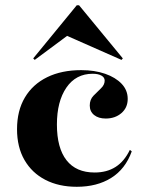

<svg xmlns="http://www.w3.org/2000/svg" viewBox="-20 -695 542 726"><path d="M270.2 11.3Q202.4 11.3 151.6 -14.9Q100.8 -41.1 72.6 -89.9Q44.4 -138.7 44.4 -206.5Q44.4 -276.6 74.2 -326.6Q104 -376.6 158.5 -403.2Q212.9 -429.8 287.1 -429.8Q337.9 -429.8 377.4 -416.1Q416.9 -402.4 439.9 -378.2Q462.9 -354 462.9 -321Q462.9 -287.9 439.1 -267.3Q415.3 -246.8 379.8 -246.8Q352.4 -246.8 335.9 -260.1Q319.4 -273.4 319.4 -296Q319.4 -318.5 333.5 -333.1Q347.6 -347.6 361.7 -360.9Q375.8 -374.2 375.8 -390.3Q375.8 -402.4 363.3 -409.3Q350.8 -416.1 330.6 -416.1Q266.9 -416.1 231 -363.7Q195.2 -311.3 195.2 -224.2Q195.2 -135.5 231.5 -89.1Q267.7 -42.7 337.9 -42.7Q383.9 -42.7 416.9 -63.7Q450 -84.7 471 -128.2L478.2 -122.6Q454 -55.6 400.4 -22.2Q346.8 11.3 270.2 11.3ZM111.3 -468.5 105.6 -474.2 270.2 -675H279L444.4 -474.2L439.5 -468.5L207.3 -571L258.1 -577.4Z"/></svg>

Font: Playfair 144pt SemiExpanded Black
Style: Regular
Weight: 900
Width: 6
Designer: Claus Eggers Sørensen
Foundry: Claus Eggers Sørensen
Version: Version 2.203